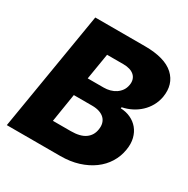

<svg xmlns="http://www.w3.org/2000/svg" viewBox="-165 -872 993 1016"><g transform="rotate(30 332.0 -363.5)"><path d="M130.3 -727.3H433.6Q555.8 -727.3 610.8 -676.5Q665.1 -626.1 651.3 -543.3Q645.6 -512.1 630.9 -485.8Q616.1 -459.5 594.6 -439.5Q573.2 -419.4 546.2 -405.7Q519.2 -392 488.6 -385.7L487.2 -378.6Q520.2 -377.5 547.9 -364.7Q575.6 -351.9 594.6 -329.2Q613.6 -306.5 621.6 -274.7Q629.6 -242.9 622.9 -203.5Q615.8 -159.8 592.7 -122.5Q569.6 -85.2 532.5 -58.1Q495.4 -30.9 445.8 -15.4Q396.3 0 335.9 0H9.6ZM209.5 -141.7H318.2Q376.1 -141.7 406.4 -163.4Q436.8 -185 442.5 -223.7Q446 -244.7 441.4 -261.5Q436.8 -278.4 424.7 -290.3Q412.6 -302.2 393.6 -308.6Q374.6 -315 349.1 -315H237.2ZM354.4 -428.3Q373.6 -428.3 392.2 -433.2Q410.9 -438.2 426.1 -448.3Q441.4 -458.5 452.1 -473.5Q462.7 -488.6 466.3 -509.2Q469.5 -527.7 465 -542.3Q460.6 -556.8 449.6 -566.9Q438.6 -577.1 421.7 -582.4Q404.8 -587.7 383.2 -587.7H283L256.7 -428.3Z"/></g></svg>

Font: Inter P Extra Bold
Style: Italic
Weight: 800
Italic angle: 9.39999°
Designer: Rasmus Andersson
Foundry: rsms
Version: Version 3.018;git-588b23468